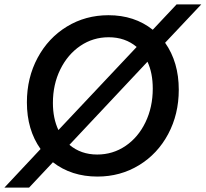

<svg xmlns="http://www.w3.org/2000/svg" viewBox="-66 -785 933 871"><path d="M56 -321Q56 -432 104.5 -522.5Q153 -613 237.5 -664.5Q322 -716 426 -716Q544 -716 627 -650L735 -765H847L683 -591Q745 -503 745 -378Q745 -267 697 -177Q649 -87 564.5 -35.5Q480 16 376 16Q258 16 174 -49L66 66H-46L118 -109Q56 -196 56 -321ZM199 -195 554 -572Q502 -616 427 -616Q356 -616 298.5 -577Q241 -538 207.5 -470Q174 -402 174 -318Q174 -248 199 -195ZM375 -84Q446 -84 503.5 -123Q561 -162 594 -230.5Q627 -299 627 -383Q627 -454 603 -505L249 -128Q301 -84 375 -84Z"/></svg>

Font: MedMera Sans Semibold
Style: Italic
Weight: 600
Italic angle: -11°
Designer: Kasper Nordkvist
Foundry: UNCUT.wtf
Version: Version 1.300